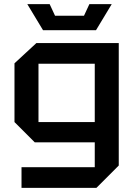

<svg xmlns="http://www.w3.org/2000/svg" viewBox="-20 -768 650 928"><path d="M84 140V40H438V-80H148L50 -178V-462L156 -560H554V32L446 140ZM166 -460V-178H438V-460ZM412 -748H520L444 -622H188L112 -748H220L246 -692H386Z"/></svg>

Font: Tektur Medium
Style: Regular
Weight: 500
Designer: Adam Jagosz
Foundry: Adam Jagosz
Version: Version 1.005;gftools[0.9.30]